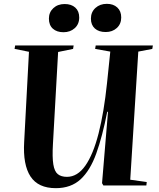

<svg xmlns="http://www.w3.org/2000/svg" viewBox="-20 -967 830 1001"><path d="M659 -30 745 -18 743 0H519L512 -12L543 -384H539Q514 -256 482 -167Q450 -78 400 -32Q350 14 271 14Q179 14 139 -47Q99 -108 106 -227L131 -697L56 -712L59 -730H364L361 -712L283 -696L256 -216Q252 -147 258 -110Q264 -73 281.5 -59Q299 -45 329 -45Q384 -45 425 -103.5Q466 -162 494 -271.5Q522 -381 538 -534L555 -698L476 -712L479 -730H777L774 -712L701 -698ZM454 -870Q454 -904 477.5 -925.5Q501 -947 537 -947Q571 -947 591.5 -928Q612 -909 612 -876Q612 -842 589 -821Q566 -800 531 -800Q495 -800 474.5 -818.5Q454 -837 454 -870ZM235 -870Q235 -903 258 -924.5Q281 -946 317 -946Q352 -946 372.5 -927.5Q393 -909 393 -876Q393 -841 369.5 -820Q346 -799 311 -799Q276 -799 255.5 -817.5Q235 -836 235 -870Z"/></svg>

Font: Literata 72pt
Style: Bold Italic
Weight: 700
Italic angle: -2°
Designer: Latin by Veronika Burian and Jose Scaglione. Greek by Irene Vlachou. Cyrillic by Vera Evstafieva
Foundry: TypeTogether
Version: Version 3.002